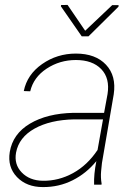

<svg xmlns="http://www.w3.org/2000/svg" viewBox="-20 -758 557 788"><path d="M366.2 0Q364.7 -43 375.5 -96.7Q334.5 -46.4 278.1 -18.1Q221.7 10.3 155.8 9.8Q89.4 9.8 49.8 -31.2Q10.3 -72.3 20 -133.8Q32.2 -208.5 102.8 -250.5Q173.3 -292.5 281.7 -294.9H407.2L421.4 -372.1Q431.6 -437 395.5 -474.4Q359.4 -511.7 291.5 -511.7Q225.1 -511.7 171.4 -476.3Q117.7 -440.9 104 -383.3L77.6 -384.3Q91.3 -452.1 152.8 -495.1Q214.4 -538.1 291.5 -538.1Q372.1 -538.1 415 -492.4Q458 -446.8 446.8 -371.1L398.4 -88.9L395 -55.7Q392.6 -29.8 397 -4.4L396.5 0ZM155.3 -16.1Q220.7 -15.1 279.8 -47.6Q338.9 -80.1 380.4 -142.6L402.8 -268.1H284.7Q186 -266.1 121.8 -230.2Q57.6 -194.3 45.9 -131.8Q37.1 -83.5 69.1 -50.3Q101.1 -17.1 155.3 -16.1ZM329.6 -631.8 440.4 -736.8H466.8L466.3 -730.5L343.3 -608.9H315.4L230 -731.9L230.5 -737.3L257.3 -737.8Z"/></svg>

Font: Roboto Thin
Style: Italic
Weight: 250
Italic angle: -12°
Designer: Google
Version: Version 2.134; 2016